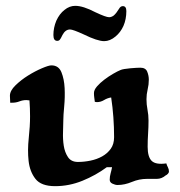

<svg xmlns="http://www.w3.org/2000/svg" viewBox="-20 -630 616 658"><path d="M156 -406Q181 -406 190.5 -382.5Q200 -359 201.5 -328Q203 -297 200 -265.5Q197 -234 197 -218Q197 -202 196 -177.5Q195 -153 198.5 -130.5Q202 -108 213 -91.5Q224 -75 247 -75Q268 -75 290 -79.5Q312 -84 330 -94Q348 -104 359.5 -120Q371 -136 371 -160Q371 -194 368.5 -228.5Q366 -263 361 -296Q348 -294 336.5 -287Q325 -280 312 -280L305 -281Q304 -289 303 -296Q302 -303 302 -311Q302 -322 312.5 -334Q323 -346 337.5 -357Q352 -368 367.5 -377Q383 -386 393 -390Q397 -392 406.5 -393.5Q416 -395 426.5 -396Q437 -397 446.5 -397.5Q456 -398 461 -398Q479 -398 484.5 -384.5Q490 -371 490 -357Q490 -340 486 -323.5Q482 -307 482 -290Q482 -272 485.5 -254Q489 -236 489 -217Q489 -194 487.5 -172Q486 -150 486 -127Q486 -92 500 -78.5Q514 -65 550 -70Q552 -63 555.5 -56.5Q559 -50 559 -42Q559 -38 555 -34Q551 -30 548 -29Q534 -17 517.5 -17Q501 -17 484 -17Q457 -17 432 -6.5Q407 4 383 4Q375 4 365.5 -0.5Q356 -5 356 -14Q356 -25 359 -35.5Q362 -46 364 -57H346Q308 -29 262.5 -10.5Q217 8 169 8Q121 8 101.5 -17Q82 -42 78 -78.5Q74 -115 78.5 -156.5Q83 -198 83 -231Q83 -245 82.5 -258.5Q82 -272 81 -286L70 -287Q58 -287 46.5 -282.5Q35 -278 22 -278H15L14 -302Q14 -319 33 -337.5Q52 -356 76 -371Q100 -386 123.5 -396Q147 -406 156 -406ZM413 -592Q413 -564 403 -541Q393 -519 376 -505Q357 -489 337 -489Q314 -489 267 -512Q230 -529 220 -529Q204 -529 194 -510Q188 -497 185 -494Q182 -490 176 -490Q163 -490 163 -510Q163 -535 173 -559Q184 -583 201 -596Q218 -610 238 -610Q265 -610 307 -588Q343 -571 354 -571Q362 -571 370 -577Q379 -585 388 -600Q393 -609 401 -609Q413 -609 413 -592Z"/></svg>

Font: CAT Altenglisch
Style: Regular
Weight: 400
Designer: Peter Wiegel
Foundry: Peter Wiegel, CAT Fonts
Version: Version 1.000